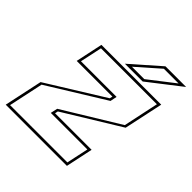

<svg xmlns="http://www.w3.org/2000/svg" viewBox="-191 -815 943 943"><g transform="rotate(45 280.5 -344.0)"><path d="M14 -13.5H412L436.5 -128H182.5L190.5 -164.5L482 -342.5L521 -526.5H132.5L108 -412H355.5L348.5 -377L52.5 -194ZM-2.5 0 40 -199.5 336.5 -383.5 340 -398.5H92L122 -540H537.5L494 -336.5L202 -157.5L198.5 -141.5H452.5L422.5 0ZM269 -556 419 -688H562.5L392.5 -556ZM304 -570H390L524 -674H422Z"/></g></svg>

Font: Tourney Thin
Style: Italic
Weight: 100
Italic angle: -12°
Designer: Tyler Finck
Foundry: Etcetera Type Co
Version: Version 1.015